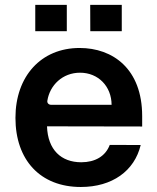

<svg xmlns="http://www.w3.org/2000/svg" viewBox="-20 -747 637 778"><path d="M122.9 -727.3V-620.7H250.7V-727.3ZM345.5 -727.3 345.9 -620.7H473.4V-727.3ZM302.6 -552.6C146.3 -552.6 42.6 -437.9 42.6 -269.5C42.6 -98.7 143.1 10.7 307.5 10.7C434.7 10.7 524.9 -54.3 550.1 -159.4L424.7 -159.8C407.3 -113.6 365.1 -89.5 309.3 -89.5C228 -89.5 173.7 -139.6 170.5 -235.1L556.1 -234.4V-276.6C556.1 -468.4 436.8 -552.6 302.6 -552.6ZM432.2 -322.4H186.8C177.6 -322.4 170.1 -329.5 171.9 -339.1C181.8 -401.6 233.3 -452.4 304.3 -452.4C378.6 -452.4 431.8 -396.7 432.2 -322.4Z"/></svg>

Font: RA Gorm Semi Bold
Style: Regular
Weight: 600
Designer: Rasmus Andersson
Foundry: rsms
Version: Version 3.000;hotconv 1.0.109;makeotfexe 2.5.65596